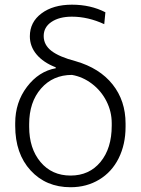

<svg xmlns="http://www.w3.org/2000/svg" viewBox="-20 -783 597 813"><path d="M106.4 -629.4Q106.4 -689.5 155.8 -726.3Q205.1 -763.2 284.7 -763.2Q363.8 -763.2 426.3 -731L421.4 -680.7Q353 -712.4 284.2 -712.4Q231 -712.4 198 -690.2Q165 -668 165 -630.4Q165 -592.8 198 -567.4Q231 -542 300.3 -523.9Q401.9 -494.6 456.8 -425.5Q511.7 -356.4 511.7 -259.8V-246.1Q511.7 -171.9 482.7 -113.3Q453.6 -54.7 400.1 -22.5Q346.7 9.8 278.8 9.8Q174.8 9.8 109.6 -61.3Q44.4 -132.3 44.4 -250V-261.7Q44.4 -349.6 94.2 -415.3Q144 -481 216.3 -494.1L215.8 -498Q163.1 -518.6 134.8 -552.5Q106.4 -586.4 106.4 -629.4ZM103.5 -246.1Q103.5 -154.3 151.6 -96.9Q199.7 -39.6 278.8 -39.6Q357.9 -39.6 405.5 -97.2Q453.1 -154.8 453.1 -251V-261.7Q453.1 -310.5 430.7 -354.7Q408.2 -398.9 369.1 -428.5Q330.1 -458 284.7 -465.8Q204.1 -465.8 153.8 -408.2Q103.5 -350.6 103.5 -257.3Z"/></svg>

Font: Roboto-Light
Style: Regular
Weight: 300
Designer: Google
Version: Version 2.137; 2017